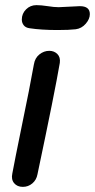

<svg xmlns="http://www.w3.org/2000/svg" viewBox="-20 -728 370 748"><path d="M204 -611Q250 -611 275 -614Q298 -617 314 -635.5Q330 -654 330 -673Q330 -704 291 -704L271 -703Q220 -700 209 -700Q190 -700 166 -704Q140 -708 122 -708Q98 -708 81.5 -691.5Q65 -675 65 -652Q65 -639 72.5 -629.5Q80 -620 95 -618Q141 -611 204 -611ZM69 0Q90 0 106 -13.5Q122 -27 126 -49Q194 -371 213 -483Q216 -505 203.5 -517.5Q191 -530 172 -530Q151 -530 133.5 -516Q116 -502 112 -477Q105 -437 92 -371Q78 -304 63 -228Q38 -106 28 -52Q23 -29 35 -14.5Q47 0 69 0Z"/></svg>

Font: Balsamiq Sans
Style: Italic
Weight: 400
Italic angle: -12°
Designer: Michael Angeles
Foundry: Balsamiq SRL
Version: Version 1.020; ttfautohint (v1.8.4.7-5d5b);gftools[0.9.26]